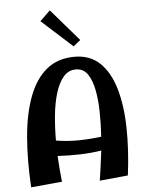

<svg xmlns="http://www.w3.org/2000/svg" viewBox="-67 -1115 895 1175"><g transform="rotate(-5 380.5 -527.5)"><path d="M498 3Q502 -25 509 -73Q516 -121 523 -180Q461 -170 393 -168Q325 -166 254 -170Q256 -127 259.5 -86.5Q263 -46 267 -11L76 7Q66 -161 78 -302.5Q90 -444 129 -548Q168 -652 237 -709Q306 -766 410 -766Q504 -766 564.5 -708.5Q625 -651 655.5 -548Q686 -445 689 -308.5Q692 -172 672 -14ZM411 -688Q365 -688 334.5 -652Q304 -616 285.5 -555.5Q267 -495 259.5 -419.5Q252 -344 252 -265Q325 -253 396 -254.5Q467 -256 530 -264Q535 -338 534 -413Q533 -488 521 -550.5Q509 -613 483 -650.5Q457 -688 411 -688ZM410 -830 221 -1001 284 -1062 454 -865Z"/></g></svg>

Font: Marhey SemiBold
Style: Regular
Weight: 600
Designer: Nur Syamsi & Bustanul Arifin
Foundry: Namelatype
Version: Version 1.000; ttfautohint (v1.8.4.7-5d5b)